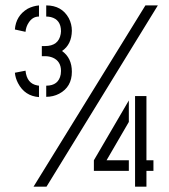

<svg xmlns="http://www.w3.org/2000/svg" viewBox="-20 -704 636 724"><path d="M154.3 -338.9V-380.9Q201.2 -380.9 209 -423.8Q210 -430.7 210 -436.5Q210 -472.7 179.7 -486.3Q166 -492.2 149.4 -492.2H137.7V-530.3H149.4Q201.2 -530.3 209 -576.2Q210 -582 210 -585.9Q210 -629.9 171.9 -639.6Q163.1 -641.6 154.3 -641.6V-683.6Q212.9 -683.6 239.3 -635.7Q251 -613.3 251 -587.9Q250 -536.1 213.9 -511.7Q251 -485.4 251 -433.6Q251 -376 203.1 -350.6Q180.7 -338.9 154.3 -338.9ZM489.3 0V-341.8H532.2V-99.6H558.6V-59.6H532.2V0ZM334 -59.6V-99.6L465.8 -325.2V-244.1L381.8 -99.6H465.8V-59.6ZM36.1 -429.7 76.2 -437.5Q81.1 -388.7 121.1 -381.8Q124 -380.9 127 -380.9V-337.9Q73.2 -341.8 47.9 -390.6Q38.1 -409.2 36.1 -429.7ZM36.1 -592.8Q40 -644.5 84 -670.9Q104.5 -681.6 127 -683.6V-641.6Q102.5 -641.6 87.9 -618.2Q78.1 -603.5 76.2 -584ZM106.4 0 528.3 -683.6H575.2L155.3 0Z"/></svg>

Font: Post No Bills Colombo Medium
Style: Regular
Weight: 500
Designer: Kosala Senevirathne, Siva Puranthara, Lasantha Premarathna, Tharique Azeez
Foundry: Mooniak
Version: Version 1.220 ; ttfautohint (v1.6)